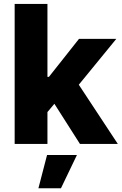

<svg xmlns="http://www.w3.org/2000/svg" viewBox="-20 -748 633 998"><path d="M56.2 0H226.6V-165.5L262.7 -208.5L395.5 0H592.3L389.6 -307.6L584.5 -545.9H390.6L234.4 -348.6H226.6V-727.5H56.2ZM179.7 230.5H296.9L379.9 57.6H224.6Z"/></svg>

Font: Inter ExtraBold
Style: Regular
Weight: 800
Designer: Rasmus Andersson
Foundry: rsms
Version: Version 4.001;git-9221beed3